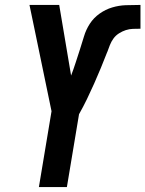

<svg xmlns="http://www.w3.org/2000/svg" viewBox="-20 -755 587 775"><path d="M137 0 188 -306 119 -639 99 -735H219L267 -450Q277 -476 285.5 -502.5Q294 -529 302.5 -555Q311 -581 319 -608Q327 -635 342.5 -659Q358 -683 382 -700Q406 -717 433 -725Q460 -733 487 -734Q514 -735 541 -735Q541 -735 542 -735Q543 -735 544 -735H546Q546 -735 546.5 -735Q547 -735 547 -735V-639Q547 -639 546.5 -639Q546 -639 546 -639H545Q531 -639 516.5 -638.5Q502 -638 488 -633.5Q474 -629 460.5 -620.5Q447 -612 438 -599.5Q429 -587 423.5 -573Q418 -559 413 -545L412 -543Q400 -512 387 -480.5Q374 -449 360 -417.5Q346 -386 331 -355Q316 -324 299 -294L250 0Z"/></svg>

Font: Iosevka SS04 Oblique
Style: Bold
Weight: 700
Italic angle: -9°
Monospace: yes
Designer: Belleve Invis
Foundry: Belleve Invis
Version: Version 19.0.0; ttfautohint (v1.8.4)